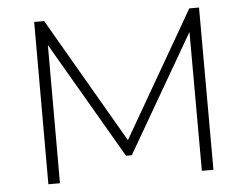

<svg xmlns="http://www.w3.org/2000/svg" viewBox="-50 -762 1065 825"><g transform="rotate(-5 482.0 -350.0)"><path d="M126 0V-700H169L483 -159L795 -700H837L838 0H788L787 -599L494 -93H469L176 -596V0Z"/></g></svg>

Font: Montserrat Light
Style: Regular
Weight: 300
Designer: Julieta Ulanovsky
Foundry: Julieta Ulanovsky
Version: Version 9.000; ttfautohint (v1.8.4.7-5d5b)